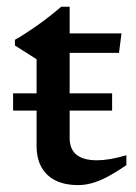

<svg xmlns="http://www.w3.org/2000/svg" viewBox="-20 -542 406 572"><path d="M19 -212.5V-264H314V-212.5ZM187.5 -131Q187.5 -97.5 208 -81Q228.5 -64.5 268.5 -64.5Q287 -64.5 309 -68.2Q331 -72 356.5 -79.5V-50Q323.5 -27.5 298 -14.2Q272.5 -1 251.8 4.2Q231 9.5 212 9.5Q175.5 9.5 147.8 -3.2Q120 -16 104.5 -42.2Q89 -68.5 89 -107.5V-365.5L24.5 -406.5V-423.5Q39 -431.5 53.2 -440.8Q67.5 -450 81.8 -459.8Q96 -469.5 109.5 -479.5Q123 -489.5 136.2 -500.2Q149.5 -511 162.5 -522H187.5V-428ZM148 -384.5 148.5 -442.5H342L334.5 -384.5Z"/></svg>

Font: Newsreader 16pt 16pt Medium
Style: Regular
Weight: 500
Version: Version 1.003